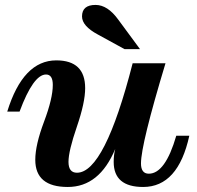

<svg xmlns="http://www.w3.org/2000/svg" viewBox="-20 -744 795 776"><path d="M253.9 11.7Q122.6 11.7 122.6 -98.1Q122.6 -158.2 158 -252.2Q193.4 -346.2 193.4 -400.9Q193.4 -442.9 166 -442.9Q114.7 -442.9 59.1 -293H9.3Q73.2 -500 207.5 -500Q324.2 -500 324.2 -387.7Q324.2 -329.6 290.5 -231.4Q256.8 -133.3 256.8 -89.8Q256.8 -45.9 291 -45.9Q402.8 -45.9 516.1 -488.3H648.9Q549.8 -160.2 549.8 -83.5Q549.8 -42 581.5 -42Q647.9 -42 692.4 -195.3H745.1Q699.7 11.7 558.6 11.7Q439.5 11.7 439.5 -89.4Q439.5 -118.7 445.8 -142.1Q381.8 11.7 253.9 11.7ZM545.9 -545.4H483.4L375.5 -604.5Q311.5 -638.7 311.5 -677.7Q311.5 -724.1 366.2 -724.1Q415 -724.1 458 -664.6Z"/></svg>

Font: Munson
Style: Bold Italic
Weight: 700
Italic angle: -12°
Designer: Paul James MIller
Foundry: High-Logic / Made with FontCreator
Version: Version 2.10;May 5, 2019;FontCreator 11.5.0.2430 64-bit